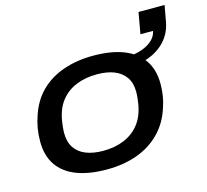

<svg xmlns="http://www.w3.org/2000/svg" viewBox="-101 -803 1005 932"><g transform="rotate(-15 401.0 -337.5)"><path d="M326 12Q237 12 174.5 -12Q112 -36 79.5 -84Q47 -132 47 -203Q47 -238 52.5 -269.5Q58 -301 68 -329Q91 -399 138 -445.5Q185 -492 253 -515.5Q321 -539 403 -539Q493 -539 555.5 -514.5Q618 -490 651 -442Q684 -394 684 -323Q684 -292 679.5 -263.5Q675 -235 666 -209Q644 -137 596 -87.5Q548 -38 479.5 -13Q411 12 326 12ZM333 -80Q390 -80 436.5 -99Q483 -118 513.5 -156.5Q544 -195 554 -254Q557 -272 558 -283Q559 -294 559.5 -301.5Q560 -309 560 -315Q560 -360 540 -389Q520 -418 484 -432.5Q448 -447 397 -447Q339 -447 292.5 -428Q246 -409 216 -371Q186 -333 176 -274Q173 -257 172 -245.5Q171 -234 170.5 -226.5Q170 -219 170 -213Q170 -168 189.5 -138.5Q209 -109 245.5 -94.5Q282 -80 333 -80ZM536 -437 545 -490Q615 -490 661.5 -515Q708 -540 715 -580H652L671 -687H802L787 -604Q777 -552 743.5 -514.5Q710 -477 657 -457Q604 -437 536 -437Z"/></g></svg>

Font: Archivo Expanded Medium
Style: Italic
Weight: 500
Width: 7
Italic angle: -10°
Designer: Hector Gatti
Foundry: Omnibus-Type
Version: Version 2.001